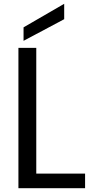

<svg xmlns="http://www.w3.org/2000/svg" viewBox="-20 -991 488 1011"><path d="M171 -739H77V0H428V-77H171ZM104 -776 318 -890V-971L104 -847Z"/></svg>

Font: Malmofest
Style: Regular
Weight: 400
Designer: Jonny Pinhorn (Poppins), Kolossal
Version: Version 1.004;Glyphs 3.1.2 (3151)